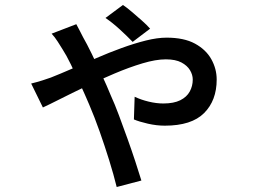

<svg xmlns="http://www.w3.org/2000/svg" viewBox="-20 -667 1040 770"><path d="M512 -499Q490 -522 460.5 -549Q431 -576 403 -595L473 -647Q487 -638 507.5 -620.5Q528 -603 548.5 -585Q569 -567 582 -552ZM286 -570Q293 -557 300.5 -542.5Q308 -528 313 -518Q328 -492 348 -451Q368 -410 388.5 -366Q409 -322 424 -285Q440 -250 457 -204.5Q474 -159 491 -111.5Q508 -64 522.5 -20Q537 24 547 57L448 83Q436 34 418 -24Q400 -82 379.5 -140Q359 -198 338 -247Q321 -287 301.5 -329.5Q282 -372 264 -409Q246 -446 231 -469Q223 -482 211.5 -500Q200 -518 187 -532ZM105 -332Q130 -338 151.5 -345Q173 -352 184 -356Q222 -371 269 -391.5Q316 -412 366.5 -434Q417 -456 468 -474.5Q519 -493 565 -504.5Q611 -516 648 -516Q718 -516 762 -492Q806 -468 827.5 -429.5Q849 -391 849 -348Q849 -264 798.5 -213.5Q748 -163 641 -163Q608 -163 573 -171Q538 -179 517 -188L520 -279Q545 -267 576 -259.5Q607 -252 635 -252Q677 -252 703 -265Q729 -278 741 -300Q753 -322 753 -348Q753 -367 742 -385.5Q731 -404 707.5 -416.5Q684 -429 645 -429Q605 -429 551.5 -413Q498 -397 439 -372Q380 -347 323.5 -320Q267 -293 221.5 -270Q176 -247 152 -236Z"/></svg>

Font: Noto Sans SC Thin Medium
Style: Regular
Weight: 500
Version: Version 2.004-H2;hotconv 1.0.118;makeotfexe 2.5.65603